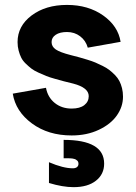

<svg xmlns="http://www.w3.org/2000/svg" viewBox="-20 -545 557 785"><path d="M253.9 -524.9Q340.8 -524.9 401.9 -481.7Q462.9 -438.5 473.1 -374L338.9 -350.1Q330.6 -379.4 307.6 -396.7Q284.7 -414.1 253.9 -414.1Q224.6 -414.1 207.8 -402.8Q190.9 -391.6 190.9 -373Q190.9 -354.5 208 -342.8Q225.1 -331.1 269 -319.8Q290 -314.5 303.5 -310.8Q316.9 -307.1 336.9 -301Q356.9 -294.9 370.1 -289.3Q383.3 -283.7 399.9 -275.4Q416.5 -267.1 427.5 -258.5Q438.5 -250 450 -238.3Q461.4 -226.6 468 -213.9Q474.6 -201.2 478.8 -184.8Q482.9 -168.5 482.9 -149.9Q482.9 -108.9 457.8 -73Q432.6 -37.1 383.8 -14.2Q335 8.8 272.9 8.8Q177.2 8.8 110.6 -40.3Q43.9 -89.4 32.2 -162.1L168 -186Q175.3 -147 203.9 -124Q232.4 -101.1 272.9 -101.1Q306.6 -101.1 324.7 -115.2Q342.8 -129.4 342.8 -151.9Q342.8 -186.5 279.8 -203.1Q255.4 -209 241.5 -212.6Q227.5 -216.3 204.8 -222.7Q182.1 -229 168.9 -234.4Q155.8 -239.7 137.5 -248Q119.1 -256.3 108.4 -264.6Q97.7 -272.9 85.4 -284.7Q73.2 -296.4 66.9 -309.1Q60.5 -321.8 56.2 -338.1Q51.8 -354.5 51.8 -373Q51.8 -438.5 109.1 -481.7Q166.5 -524.9 253.9 -524.9ZM180.2 203.1V118.2Q238.3 143.1 277.8 143.1Q288.6 143.1 294.7 138.2Q300.8 133.3 300.8 125Q300.8 120.6 299.6 117.2Q298.3 113.8 295.7 111.6Q293 109.4 290.5 107.7Q288.1 106 283.2 104.7Q278.3 103.5 275.4 103Q272.5 102.5 266.4 102.3Q260.3 102.1 257.6 102.1Q254.9 102.1 248.5 102.1Q242.2 102.1 240.2 102.1V26.9Q405.8 26.9 405.8 124Q405.8 167.5 372.3 193.8Q338.9 220.2 280.8 220.2Q236.3 220.2 180.2 203.1Z"/></svg>

Font: LT Superior
Style: Bold
Weight: 400
Designer: Daniel Lyons
Foundry: LyonsType
Version: Version 1.000